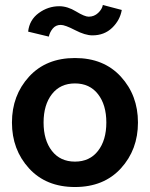

<svg xmlns="http://www.w3.org/2000/svg" viewBox="-20 -741 602 771"><path d="M465.5 -65Q397 10 281 10Q165 10 96.5 -65Q28 -140 28 -249Q28 -358 96.5 -433Q165 -508 281 -508Q397 -508 465.5 -433Q534 -358 534 -249Q534 -140 465.5 -65ZM373.5 -363Q340 -406 281 -406Q222 -406 188.5 -363Q155 -320 155 -249Q155 -178 188.5 -135Q222 -92 281 -92Q340 -92 373.5 -135Q407 -178 407 -249Q407 -320 373.5 -363ZM351 -599Q322 -599 281.5 -620Q241 -641 224 -641Q204 -641 192 -626.5Q180 -612 176 -594L93 -614Q98 -661 135.5 -688.5Q173 -716 218 -716Q251 -716 285.5 -695Q320 -674 336 -674Q358 -674 374 -689Q390 -704 393 -721L469 -701Q462 -660 430.5 -629.5Q399 -599 351 -599Z"/></svg>

Font: Cabin
Style: Bold
Weight: 700
Designer: Pablo Impallari
Foundry: Pablo Impallari. www.impallari.com Igino Marini. www.ikern.com
Version: Version 1.005